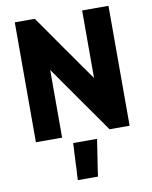

<svg xmlns="http://www.w3.org/2000/svg" viewBox="-103 -786 899 1135"><g transform="rotate(-10 346.0 -218.5)"><path d="M469.7 -304.7Q469.7 -345.7 469.7 -385.7Q469.7 -426.8 469.7 -466.8Q469.7 -500 469.7 -534.2Q469.7 -567.4 469.7 -600.6Q469.7 -627.9 469.7 -655.3Q469.7 -682.6 469.7 -710Q472.7 -710 474.6 -710Q477.5 -710 480.5 -710Q485.4 -710 490.2 -710Q495.1 -710 500 -710Q510.7 -710 521.5 -710Q532.2 -710 543 -710Q553.7 -710 564.5 -710Q575.2 -710 585.9 -710Q596.7 -710 606.4 -710Q617.2 -710 627.9 -710Q627.9 -707 627.9 -705.1Q627.9 -702.1 627.9 -700.2Q627.9 -620.1 627.9 -541Q627.9 -460.9 627.9 -381.8Q627.9 -327.1 627.9 -272.5Q627.9 -217.8 627.9 -163.1Q627.9 -120.1 627.9 -77.1Q627.9 -33.2 627.9 9.8Q626 9.8 623 9.8Q620.1 9.8 618.2 9.8Q606.4 9.8 593.8 9.8Q582 9.8 570.3 9.8Q562.5 9.8 553.7 9.8Q545.9 9.8 537.1 9.8Q530.3 9.8 522.5 9.8Q515.6 9.8 507.8 9.8Q506.8 8.8 505.9 7.8Q505.9 6.8 504.9 5.9Q470.7 -43 436.5 -91.8Q402.3 -140.6 368.2 -188.5Q344.7 -222.7 321.3 -255.9Q297.9 -289.1 274.4 -322.3Q261.7 -340.8 249 -359.4Q236.3 -377.9 222.7 -396.5Q222.7 -355.5 222.7 -314.5Q222.7 -274.4 222.7 -233.4Q222.7 -200.2 222.7 -167Q222.7 -132.8 222.7 -99.6Q222.7 -72.3 222.7 -44.9Q222.7 -17.6 222.7 9.8Q220.7 9.8 217.8 9.8Q215.8 9.8 212.9 9.8Q197.3 9.8 181.6 9.8Q166 9.8 150.4 9.8Q139.6 9.8 128.9 9.8Q118.2 9.8 107.4 9.8Q96.7 9.8 85.9 9.8Q75.2 9.8 65.4 9.8Q65.4 7.8 65.4 4.9Q65.4 2.9 65.4 0Q65.4 -80.1 65.4 -159.2Q65.4 -238.3 65.4 -318.4Q65.4 -373 65.4 -427.7Q65.4 -482.4 65.4 -537.1Q65.4 -580.1 65.4 -623Q65.4 -667 65.4 -710Q67.4 -710 70.3 -710Q72.3 -710 75.2 -710Q86.9 -710 98.6 -710Q110.4 -710 123 -710Q130.9 -710 138.7 -710Q147.5 -710 155.3 -710Q163.1 -710 169.9 -710Q177.7 -710 185.5 -710Q185.5 -709 186.5 -708Q187.5 -707 188.5 -706.1Q222.7 -657.2 256.8 -608.4Q290 -560.5 324.2 -511.7Q347.7 -478.5 371.1 -445.3Q394.5 -412.1 418 -377.9Q425.8 -367.2 433.6 -356.4Q441.4 -344.7 449.2 -334Q454.1 -327.1 460 -319.3Q464.8 -311.5 469.7 -304.7ZM271.5 262.7Q271.5 254.9 271.5 248Q272.5 241.2 272.5 234.4Q273.4 218.8 274.4 203.1Q274.4 187.5 275.4 171.9Q276.4 156.2 277.3 140.6Q278.3 125 278.3 109.4Q279.3 94.7 280.3 81.1Q281.2 67.4 281.2 52.7Q284.2 52.7 286.1 52.7Q289.1 52.7 291 52.7Q304.7 52.7 318.4 52.7Q333 52.7 346.7 52.7Q356.4 52.7 365.2 52.7Q375 52.7 384.8 52.7Q394.5 52.7 404.3 52.7Q414.1 52.7 424.8 52.7Q424.8 52.7 424.8 53.7Q423.8 56.6 422.9 64.5Q419.9 86.9 416 110.4Q413.1 132.8 409.2 155.3Q407.2 170.9 404.3 186.5Q402.3 202.1 399.4 217.8Q397.5 231.4 395.5 245.1Q393.6 258.8 391.6 273.4Q389.6 273.4 387.7 273.4Q384.8 273.4 382.8 273.4Q371.1 273.4 359.4 273.4Q348.6 273.4 336.9 273.4Q329.1 273.4 320.3 273.4Q312.5 273.4 304.7 273.4Q295.9 273.4 288.1 273.4Q279.3 273.4 270.5 273.4Q270.5 270.5 270.5 267.6Q270.5 264.6 271.5 262.7Z"/></g></svg>

Font: LeFont
Style: Bold
Weight: 800
Designer: Leryon MEDIA
Version: Version 1.0